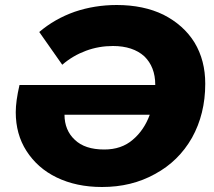

<svg xmlns="http://www.w3.org/2000/svg" viewBox="-20 -734 858 768"><path d="M447 -714C518 -714 581 -701 634 -675C687 -648 729 -611 758 -564C787 -516 801 -461 801 -399C801 -318 783 -246 748 -183C712 -120 663 -72 600 -38C537 -3 467 14 388 14C319 14 259 1 207 -24C155 -49 115 -85 86 -130C57 -175 43 -227 43 -285C43 -315 48 -351 58 -394H601V-395C601 -443 586 -481 557 -509C527 -536 485 -550 432 -550C395 -550 359 -544 324 -531C289 -518 258 -500 229 -475L137 -606C178 -641 225 -668 279 -687C332 -705 388 -714 447 -714ZM397 -136C443 -136 481 -149 511 -175C541 -200 564 -234 579 -275H238C238 -234 252 -200 279 -175C306 -149 345 -136 397 -136Z"/></svg>

Font: My Font
Style: Italic
Weight: 500
Designer: Julieta Ulanovsky
Foundry: Julieta Ulanovsky
Version: ""